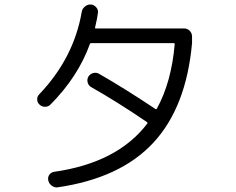

<svg xmlns="http://www.w3.org/2000/svg" viewBox="-20 -802 1040 845"><path d="M202.1 -341.8Q192.4 -332 178.2 -332Q164.1 -332 153.8 -341.8Q143.6 -351.6 143.6 -365.2Q143.6 -378.9 154.3 -388.7Q304.7 -546.9 339.8 -750Q341.8 -763.7 354 -773.4Q366.2 -783.2 379.9 -782.2Q393.6 -781.2 403.3 -770Q413.1 -758.8 411.1 -745.1Q408.2 -722.7 398.4 -680.7Q396.5 -676.8 402.3 -676.8H790Q804.7 -676.8 814.9 -666.5Q825.2 -656.2 825.2 -640.6V-612.3Q799.8 -330.1 654.8 -173.8Q509.8 -17.6 233.4 22.5Q219.7 24.4 207.5 15.1Q195.3 5.9 192.4 -8.3Q189.5 -22.5 197.3 -33.2Q205.1 -43.9 218.8 -45.9Q497.1 -85.9 627.9 -257.8Q630.9 -260.7 627 -264.6Q493.2 -355.5 380.9 -418.9Q369.1 -425.8 365.7 -439.5Q362.3 -453.1 369.1 -464.8Q376 -476.6 390.1 -480.5Q404.3 -484.4 417 -476.6Q531.2 -411.1 664.1 -322.3Q668 -320.3 669.9 -323.2Q734.4 -439.5 749 -608.4Q749 -612.3 744.1 -612.3H387.7H381.8Q377 -612.3 376 -609.4Q324.2 -464.8 202.1 -341.8Z"/></svg>

Font: Rounded-L Mgen+ 2m regular
Style: Regular
Weight: 400
Designer: [Source Han Sans]
Ryoko NISHIZUKA  (kana & ideographs); Paul D. Hunt (Latin, Greek & Cyrillic); Wenlong ZHANG  (bopomofo
Version: Version 1.059.20150602